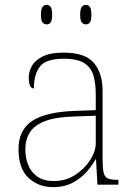

<svg xmlns="http://www.w3.org/2000/svg" viewBox="-20 -758 557 788"><path d="M197 10Q138 10 97 -28Q56 -66 56 -146Q56 -225 112.5 -262Q169 -299 290 -303L373 -306V-371Q373 -414 364 -446.5Q355 -479 327 -498Q299 -517 242 -517Q168 -517 143.5 -484.5Q119 -452 119 -395Q98 -395 98 -441Q98 -462 110 -485.5Q122 -509 153.5 -525.5Q185 -542 242 -542Q330 -542 365.5 -499.5Q401 -457 401 -386V-110Q401 -73 404.5 -53.5Q408 -34 420 -27Q432 -20 459 -20H466V0H380L374 -104H372Q361 -83 338.5 -56Q316 -29 281 -9.5Q246 10 197 10ZM201 -15Q250 -15 288.5 -40Q327 -65 350 -101Q373 -137 373 -170V-283L287 -280Q209 -278 165 -261Q121 -244 102.5 -214.5Q84 -185 84 -145Q84 -111 95.5 -81.5Q107 -52 133 -33.5Q159 -15 201 -15ZM332 -658Q322 -658 315.5 -666Q309 -674 309 -698Q309 -721 315.5 -729.5Q322 -738 332 -738Q343 -738 349 -729.5Q355 -721 355 -698Q355 -674 349 -666Q343 -658 332 -658ZM171 -658Q161 -658 154.5 -666Q148 -674 148 -698Q148 -721 154.5 -729.5Q161 -738 171 -738Q182 -738 188 -729.5Q194 -721 194 -698Q194 -674 188 -666Q182 -658 171 -658Z"/></svg>

Font: Noto Serif Myanmar Thin
Style: Regular
Weight: 100
Designer: Ben Mitchell and the Monotype Design Team
Foundry: Monotype Imaging Inc.
Version: Version 2.106; ttfautohint (v1.8.4.7-5d5b)